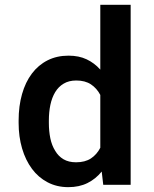

<svg xmlns="http://www.w3.org/2000/svg" viewBox="-20 -770 640 800"><path d="M57.6 -268.1V-257.8Q57.6 -200.7 72 -151.6Q86.4 -102.5 113.3 -66.4Q139.6 -30.8 178.2 -10.5Q216.8 9.8 264.6 9.8Q310.1 9.8 344.5 -7.3Q378.9 -24.4 403.8 -55.2L410.2 0H524.4V-750H397.9V-480Q373 -507.8 340.8 -522.9Q308.6 -538.1 265.6 -538.1Q216.8 -538.1 178.2 -518.6Q139.6 -499 112.8 -463.4Q85.9 -427.7 71.8 -377.9Q57.6 -328.1 57.6 -268.1ZM183.6 -257.8V-268.1Q183.6 -302.7 189.9 -333Q196.3 -363.3 210 -386.2Q223.6 -408.7 245.4 -421.6Q267.1 -434.6 297.9 -434.6Q334.5 -434.6 358.9 -418.5Q383.3 -402.3 397.9 -374.5V-154.3Q383.3 -126 358.9 -109.9Q334.5 -93.8 296.9 -93.8Q266.1 -93.8 244.6 -106.4Q223.1 -119.1 210 -141.6Q195.8 -164.1 189.7 -193.8Q183.6 -223.6 183.6 -257.8Z"/></svg>

Font: Roboto Mono SemiBold
Style: Regular
Weight: 600
Monospace: yes
Designer: Google
Version: Version 3.000